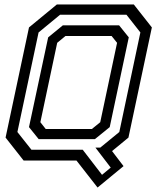

<svg xmlns="http://www.w3.org/2000/svg" viewBox="-20 -720 711 861"><path d="M417.5 121 323 0H86L5 -103L110 -597L235 -700H580L661 -597L556 -103L482.5 -42.5L534 25ZM437.5 64 476.5 31.5 408 -58H429.5L515 -128L609.5 -574.5L547 -654H249.5L153 -574.5L58 -128L121 -48.5H351ZM185 -141.5H392L429.5 -172L505 -528L480.5 -558.5H273.5L236.5 -528L161 -172ZM153.5 -96 110 -150 196 -552.5 262 -606.5H514L557.5 -552.5L472 -150L405.5 -96Z"/></svg>

Font: Tourney Thin Medium
Style: Italic
Weight: 500
Italic angle: -12°
Version: Version 1.015